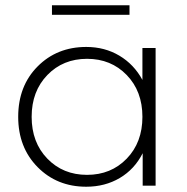

<svg xmlns="http://www.w3.org/2000/svg" viewBox="-20 -704 710 728"><path d="M471 -684V-648H177V-684ZM520 -522H570V0H521V-123Q490 -62 434 -29Q378 4 307 4Q196 4 122.5 -70.5Q49 -145 49 -261Q49 -378 122.5 -452Q196 -526 307 -526Q377 -526 432.5 -493Q488 -460 520 -401ZM159.5 -102.5Q219 -41 310 -41Q401 -41 460.5 -102.5Q520 -164 520 -261Q520 -358 460.5 -419.5Q401 -481 310 -481Q219 -481 159.5 -419.5Q100 -358 100 -261Q100 -164 159.5 -102.5Z"/></svg>

Font: mBank Light
Style: Regular
Weight: 300
Designer: Julieta Ulanovsky
Foundry: Julieta Ulanovsky
Version: Version 7.200;PS 007.200;hotconv 1.0.88;makeotf.lib2.5.64775